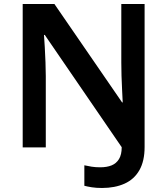

<svg xmlns="http://www.w3.org/2000/svg" viewBox="-20 -734 833 956"><path d="M488 202Q459 202 437 198.5Q415 195 400 191V89Q417 93 436.5 96Q456 99 479 99Q512 99 535.5 89.5Q559 80 572.5 58Q586 36 586 -1L203 -560H199Q201 -535 203 -498.5Q205 -462 206.5 -424Q208 -386 208 -355V0H93V-714H251L588 -224H591Q590 -250 588 -285Q586 -320 585 -356.5Q584 -393 584 -422V-714H700V-2Q700 68 674 113.5Q648 159 600 180.5Q552 202 488 202Z"/></svg>

Font: Noto Sans Hebrew SemiBold
Style: Regular
Weight: 600
Designer: Monotype Design Team
Foundry: Monotype Imaging Inc.
Version: Version 2.003